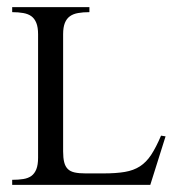

<svg xmlns="http://www.w3.org/2000/svg" viewBox="-20 -519 500 539"><path d="M401.9 0H14.2V-14.2Q31.7 -14.2 45.4 -16.4Q59.1 -18.6 68.1 -25.1Q77.1 -31.7 82 -43.9Q86.9 -56.2 86.9 -76.2V-422.9Q86.9 -442.4 82 -454.6Q77.1 -466.8 68.1 -473.4Q59.1 -480 45.4 -482.4Q31.7 -484.9 14.2 -484.9V-499H231V-484.9Q212.9 -484.9 199.2 -482.4Q185.5 -480 176.3 -473.4Q167 -466.8 162.1 -454.6Q157.2 -442.4 157.2 -422.9V-94.2Q157.2 -75.7 160.2 -63.7Q163.1 -51.8 170.2 -44.7Q177.2 -37.6 189.5 -34.9Q201.7 -32.2 220.2 -32.2H270Q306.2 -32.2 330.6 -36.4Q355 -40.5 372.8 -52Q390.6 -63.5 404.3 -84.2Q418 -105 432.1 -138.2L444.8 -136.2Z"/></svg>

Font: Scheherazade Rohingya
Style: Regular
Weight: 400
Designer: SIL International
Foundry: SIL International
Version: Version 2.000 (build 440/429)